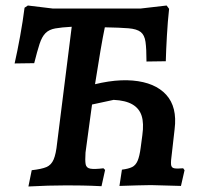

<svg xmlns="http://www.w3.org/2000/svg" viewBox="-20 -672 729 696"><path d="M83 4 95 -55Q131 -59 148.5 -66.5Q166 -74 174.5 -94Q183 -114 187 -153L240 -575Q203 -573 180.5 -569Q158 -565 145 -552Q132 -539 123.5 -513Q115 -487 104 -443L33 -442Q43 -486 53 -541Q63 -596 69 -644L81 -652L172 -641H489L584 -652L593 -640Q588 -595 585 -542Q582 -489 581 -450L511 -449Q511 -495 507.5 -520Q504 -545 490 -556Q476 -567 445.5 -569.5Q415 -572 360 -573Q353 -540 344 -487Q335 -434 325 -370Q315 -306 306.5 -241Q298 -176 290 -119Q288 -90 290.5 -76.5Q293 -63 308 -60.5Q323 -58 355 -62L361 -56L348 3Q309 1 278 0.5Q247 0 221 0Q186 0 153.5 1Q121 2 83 4ZM636 2 527 -1Q510 -1 477.5 0Q445 1 413 2L422 -57Q446 -60 459 -66.5Q472 -73 479 -89.5Q486 -106 490 -137L496 -182Q502 -225 493.5 -252Q485 -279 460 -293.5Q435 -308 392 -310L262 -282L269 -351Q380 -387 461 -380Q542 -373 582.5 -328.5Q623 -284 613 -204L603 -116Q599 -88 600 -76Q601 -64 611.5 -62Q622 -60 644 -62L649 -55Z"/></svg>

Font: Alegreya SemiBold
Style: Italic
Weight: 600
Italic angle: -7°
Designer: Juan Pablo del Peral
Foundry: Huerta Tipografica
Version: Version 2.009